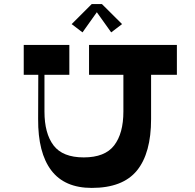

<svg xmlns="http://www.w3.org/2000/svg" viewBox="-20 -920 956 940"><path d="M719.7 -337.1Q719.7 -170.4 650.5 -85.2Q581.2 0 429.1 0Q296.1 0 230.9 -86Q165.7 -172 166.7 -337.1L167.7 -634.2H197.7V-374Q197.7 -266.7 242.2 -208.1Q286.8 -149.4 390.1 -149.4Q493.8 -149.4 538.9 -208.2Q584.1 -266.9 584.1 -374V-634.2H719.7ZM846 -553.8H415.9V-700H846ZM319.5 -553.8H96.2V-700H319.5ZM330.8 -802 429 -900H479.1L577.6 -802L524.4 -761.5L432.6 -890.2H475.5L383.9 -761.5Z"/></svg>

Font: Space Cowgirl
Style: Regular
Weight: 400
Designer: Valery Marier
Foundry: Valery Marier
Version: Version 1.000